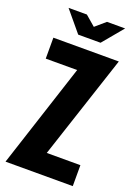

<svg xmlns="http://www.w3.org/2000/svg" viewBox="-150 -836 637 896"><g transform="rotate(20 168.5 -387.5)"><path d="M29 -775H120L170 -732L220 -775H310L225 -673H114ZM-2 0 166 -516H10V-620H335L165 -104H332V0Z"/></g></svg>

Font: Smooch Sans ExtraBold
Style: Regular
Weight: 800
Designer: Robert E. Leuschke
Foundry: Robert E. Leuschke
Version: Version 1.010